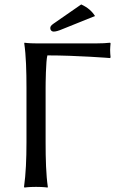

<svg xmlns="http://www.w3.org/2000/svg" viewBox="-20 -840 521 863"><path d="M185 -445C185 -462 186 -567 193 -591C327 -591 475 -579 475 -579L477 -583C476 -591 475 -606 475 -616C475 -626 476 -631 477 -645L475 -648C459 -646 436 -645 415 -645H142C108 -645 90 -648 90 -648L89 -645C97 -591 99 -520 99 -445V-200C99 -125 96 -57 88 0L90 3C90 3 108 0 142 0C177 0 194 3 194 3L195 0C187 -53 185 -125 185 -200ZM345 -820 221 -734C208 -725 206 -720 206 -713C206 -705 212 -698 221 -698C230 -698 242 -701 263 -710L407 -768C394 -789 374 -807 345 -820Z"/></svg>

Font: Libertinus Sans
Style: Regular
Weight: 400
Designer: Philipp H. Poll, Khaled Hosny
Foundry: Caleb Maclennan
Version: Version 7.050;RELEASE